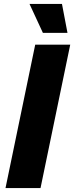

<svg xmlns="http://www.w3.org/2000/svg" viewBox="-20 -956 377 976"><path d="M8 0 159 -729H337L186 0ZM198 -789 130 -936H295L323 -789Z"/></svg>

Font: Mona Sans ExtraLight ExtraBold
Style: Italic
Weight: 800
Italic angle: -11.6951°
Version: Version 2.000